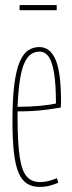

<svg xmlns="http://www.w3.org/2000/svg" viewBox="-20 -725 283 755"><path d="M136 10Q106 10 85.5 -3.5Q65 -17 52.5 -47Q40 -77 34.5 -127Q29 -177 29 -250Q29 -338 36.5 -394.5Q44 -451 58 -483Q72 -515 91.5 -527.5Q111 -540 135 -540Q177 -540 198.5 -490.5Q220 -441 220 -325Q220 -321 219.5 -312.5Q219 -304 219 -302Q206 -300 189.5 -297.5Q173 -295 152.5 -292.5Q132 -290 106 -288.5Q80 -287 49 -287Q49 -282 49 -276Q49 -270 49 -265Q49 -164 57.5 -108Q66 -52 85.5 -30.5Q105 -9 137 -9Q147 -9 157 -10.5Q167 -12 179 -15.5Q191 -19 204 -24L209 -6Q196 -1 183 3Q170 7 158.5 8.5Q147 10 136 10ZM49 -305Q71 -305 94.5 -306Q118 -307 139 -309Q160 -311 176 -313.5Q192 -316 200 -318Q200 -394 192.5 -438.5Q185 -483 171 -502.5Q157 -522 135 -522Q118 -522 103.5 -513Q89 -504 77.5 -480.5Q66 -457 59 -414.5Q52 -372 49 -305ZM57 -685V-705H203V-685Z"/></svg>

Font: Georama ExtraCondensed Thin
Style: Regular
Weight: 100
Width: 2
Designer: Jean-Baptiste Levee
Foundry: Production Type
Version: Version 1.001